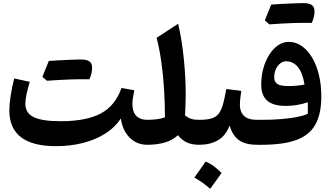

<svg xmlns="http://www.w3.org/2000/svg" viewBox="-20 -929 2127 1232"><path d="M755.3 -168.4Q766.5 -91.3 812.2 -45.7Q857.8 0 924.8 0H925.3V-160.1H924.8Q879 -160.1 854.2 -186.2Q829.5 -212.4 829.5 -260.7Q829.5 -276.9 832.4 -298Q835.3 -319 841.8 -349.7L759.5 -364.6Q720.4 -251.1 627.1 -201.2Q533.7 -151.2 369.3 -151.2Q249.8 -151.2 196.2 -177.5Q142.6 -203.9 142.6 -263.2Q142.6 -286.9 150.4 -324.8Q158.2 -362.8 171 -403.9L71.1 -425.6Q56.3 -367.8 48.1 -313.7Q39.9 -259.6 39.9 -220.4Q39.9 -106.1 114.6 -48.6Q189.4 8.9 339.1 8.9Q432.1 8.9 513.1 -11.9Q594.1 -32.6 656.4 -72.3Q718.7 -111.9 755.3 -168.4ZM498.9 -420.6Q514 -420.6 524.1 -420.4Q534.3 -420.3 541.1 -420.3Q547.9 -420.3 553.3 -420Q562.4 -439.5 566.8 -458.6Q571.2 -477.7 571.2 -494.2Q571.2 -521.5 554.4 -534.4Q537.6 -547.3 499.9 -547.3Q458.4 -529.3 416.8 -510.6Q375.2 -491.9 334.2 -473.4Q293.1 -454.9 252.3 -436.1Q259.8 -429.6 267.1 -423.2Q274.4 -416.7 281.2 -410.8Q315.5 -413.4 355.4 -415.7Q395.3 -418 433.1 -419.3Q470.9 -420.6 498.9 -420.6ZM281.2 -410.8Q317.8 -433.2 354.3 -455.6Q390.8 -478.1 427.2 -501.1Q463.5 -524.1 499.9 -547.3Q486.9 -547.3 463 -546.6Q439.1 -545.8 409.7 -544.4Q380.3 -543 349.8 -541.4Q319.4 -539.8 293.4 -538.1Q283 -512.8 272.8 -487.6Q262.7 -462.3 252.3 -436.1Q259.8 -429.6 267.1 -423.2Q274.4 -416.7 281.2 -410.8Z M1123.1 -776.6 984.8 -686.2Q1003.5 -615.2 1015.3 -531Q1027.1 -446.8 1032.7 -356.4Q1038.3 -266 1038.3 -176.3Q1015.5 -167.5 985.7 -163.8Q955.9 -160.1 925.3 -160.1Q915.6 -160.1 910.7 -152.1Q905.8 -144.2 905.8 -123.7V-36.4Q905.8 -15.9 910.7 -8Q915.6 0 925.3 0Q987 0 1037 -14.5Q1087.1 -29 1122 -61.5Q1144.6 -31.6 1177.4 -15.8Q1210.2 0 1258.2 0H1258.7V-160.1H1258.2Q1241.6 -160.1 1227.3 -161.7Q1213 -163.4 1198.6 -169.4Q1184.3 -175.5 1167.4 -188.4Q1168.8 -214.5 1169.6 -239.7Q1170.4 -264.9 1171 -286.3Q1171.6 -307.7 1171.6 -321.4Q1171.6 -376.1 1168.6 -434.5Q1165.6 -492.9 1159.5 -551.7Q1153.5 -610.5 1144.5 -667.5Q1135.4 -724.5 1123.1 -776.6Z M1299.1 108Q1281.5 133.6 1263.7 159Q1245.9 184.5 1227 210.4Q1255.6 226.2 1280.8 244.3Q1306.1 262.4 1328.5 282.5Q1347.6 256.6 1365.8 231.3Q1383.9 206 1401.5 181Q1377.5 156.4 1351.9 137.3Q1326.3 118.1 1299.1 108ZM1258.8 0Q1328.8 0 1378.6 -29.1Q1428.4 -58.1 1453.1 -123.2Q1473.3 -58 1514.1 -29Q1554.9 0 1631 0H1631.5V-160.1H1631Q1570.7 -160.1 1545 -186.3Q1519.3 -212.4 1519.3 -256.2Q1519.3 -275.2 1521.9 -298Q1524.4 -320.8 1528.2 -346.1L1432 -357.7Q1421.6 -298.2 1410.9 -259.7Q1400.1 -221.2 1383.1 -199.4Q1366 -177.7 1336.5 -168.9Q1307.1 -160.1 1258.8 -160.1Q1249 -160.1 1244.2 -152.1Q1239.3 -144.2 1239.3 -123.7V-36.4Q1239.3 -15.9 1244.2 -8Q1249 0 1258.8 0Z M2041.7 -310.4Q2041.7 -386.2 2025.9 -450.2Q2010.2 -514.1 1981.8 -561.2Q1953.5 -608.3 1915.3 -634.3Q1877.1 -660.3 1832.3 -660.3Q1796.4 -660.3 1764.6 -638.6Q1732.8 -616.9 1708.4 -578.9Q1684 -540.9 1670.1 -491.2Q1656.2 -441.4 1656.2 -385.5Q1656.2 -316.3 1695 -282.8Q1733.8 -249.4 1814.1 -249.4Q1851.4 -249.4 1888.3 -255.8Q1925.3 -262.1 1954.7 -273.2Q1955.2 -256.2 1955.4 -235.7Q1955.6 -215.3 1955.1 -199.1Q1930 -187.2 1887.1 -178.5Q1844.2 -169.9 1786.3 -165Q1728.5 -160.1 1658.3 -160.1H1631.3Q1621.1 -160.1 1616.5 -151.7Q1611.9 -143.4 1611.9 -123.7V-36.4Q1611.9 -17 1616.5 -8.5Q1621.1 0 1631.3 0H1658.9Q1797.7 0 1881.8 -30.9Q1965.9 -61.9 2003.8 -130.2Q2041.7 -198.6 2041.7 -310.4ZM1934.1 -386.8Q1913.5 -382 1886.4 -379.4Q1859.3 -376.8 1830.5 -376.8Q1780.9 -376.8 1760.2 -389.9Q1739.5 -402.9 1739.5 -433.7Q1739.5 -462 1749.9 -485Q1760.4 -508 1777.9 -521.9Q1795.3 -535.8 1816.5 -535.8Q1861 -535.8 1891.5 -498.8Q1921.9 -461.7 1934.1 -386.8ZM1925.9 -782.4Q1941 -782.4 1951.1 -782.2Q1961.3 -782.1 1968.1 -782.1Q1974.9 -782.1 1980.3 -781.8Q1989.4 -801.3 1993.8 -820.4Q1998.2 -839.5 1998.2 -856Q1998.2 -883.2 1981.4 -896.2Q1964.6 -909.1 1927 -909.1Q1885.4 -891.1 1843.8 -872.4Q1802.2 -853.7 1761.2 -835.2Q1720.1 -816.7 1679.3 -797.9Q1686.8 -791.4 1694.1 -785Q1701.4 -778.5 1708.2 -772.6Q1742.5 -775.1 1782.4 -777.5Q1822.3 -779.8 1860.1 -781.1Q1897.9 -782.4 1925.9 -782.4ZM1708.2 -772.6Q1744.8 -795 1781.3 -817.4Q1817.8 -839.9 1854.2 -862.9Q1890.6 -885.9 1927 -909.1Q1913.9 -909.1 1890 -908.3Q1866.1 -907.6 1836.7 -906.2Q1807.3 -904.8 1776.8 -903.2Q1746.4 -901.6 1720.4 -899.8Q1710 -874.6 1699.8 -849.4Q1689.7 -824.1 1679.3 -797.9Q1686.8 -791.4 1694.1 -785Q1701.4 -778.5 1708.2 -772.6Z"/></svg>

Font: Pinar-VF
Style: Regular
Weight: 300
Designer: Amin Abedi
Version: Version 3.0